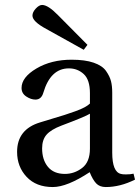

<svg xmlns="http://www.w3.org/2000/svg" viewBox="-20 -743 565 775"><path d="M150 -144Q150 -98 173.5 -69.5Q197 -41 242 -41Q280 -41 311.5 -65Q343 -89 343 -143V-284Q324 -272 228 -236Q186 -220 168 -199.5Q150 -179 150 -144ZM49 -130Q49 -221 142 -249Q157 -254 189.5 -263.5Q222 -273 240.5 -279Q259 -285 283 -293.5Q307 -302 321.5 -310Q336 -318 343 -325V-367Q343 -421 318 -444Q293 -467 258 -467Q184 -467 155 -369Q147 -341 123 -341Q105 -341 86 -353.5Q67 -366 67 -388Q67 -431 127 -466.5Q187 -502 269 -502Q323 -502 358 -490Q393 -478 408 -456.5Q423 -435 428 -415.5Q433 -396 433 -369V-127Q433 -49 468 -41Q474 -39 488 -39Q507 -39 519 -42L525 -18Q465 12 407 12Q382 12 368 -3Q354 -18 342 -48Q251 12 193 12Q126 12 87.5 -29Q49 -70 49 -130ZM111 -680Q111 -694 124.5 -708.5Q138 -723 150 -723Q174 -723 214 -682L333 -562L318 -542L167 -626Q111 -656 111 -680Z"/></svg>

Font: Heuristica
Style: Regular
Weight: 400
Version: Version 1.0.1 ; ttfautohint (v1.4.1)